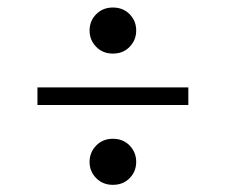

<svg xmlns="http://www.w3.org/2000/svg" viewBox="-20 -518 615 523"><path d="M287.5 -497.5Q315.5 -497.5 333.2 -479.2Q351 -461 351 -435Q351 -409 333.2 -390.5Q315.5 -372 287.5 -372Q260 -372 242 -390.5Q224 -409 224 -435Q224 -461 242 -479.2Q260 -497.5 287.5 -497.5ZM82 -280H493V-232H82ZM287.5 -140Q315.5 -140 333.2 -121.5Q351 -103 351 -77Q351 -51 333.2 -32.8Q315.5 -14.5 287.5 -14.5Q260 -14.5 242 -32.8Q224 -51 224 -77Q224 -103 242 -121.5Q260 -140 287.5 -140Z"/></svg>

Font: Newsreader Display ExtraBold
Style: Regular
Weight: 800
Designer: Hugues Gentile
Foundry: Production Type
Version: Version 1.001